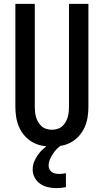

<svg xmlns="http://www.w3.org/2000/svg" viewBox="-20 -755 540 999"><path d="M250 8Q223 8 196.5 2.5Q170 -3 147 -16.5Q124 -30 106.5 -50.5Q89 -71 78.5 -95.5Q68 -120 64 -146.5Q60 -173 60 -200V-735H161V-200Q161 -186 162.5 -172Q164 -158 168 -144.5Q172 -131 179.5 -118.5Q187 -106 197.5 -97Q208 -88 222 -84Q236 -80 250 -80Q264 -80 278 -84Q292 -88 302.5 -97Q313 -106 320.5 -118.5Q328 -131 332 -144.5Q336 -158 337.5 -172Q339 -186 339 -200V-735H440V-200Q440 -173 436 -146.5Q432 -120 421.5 -95.5Q411 -71 393.5 -50.5Q376 -30 353 -16.5Q330 -3 303.5 2.5Q277 8 250 8ZM274 224Q252 224 230 219Q208 214 189.5 201.5Q171 189 160.5 169Q150 149 150 127Q150 106 157.5 87Q165 68 177 51Q189 34 204 20.5Q219 7 237 -4L243 -8H301V0Q287 8 275.5 20Q264 32 255 46Q246 60 239.5 75Q233 90 233 107Q233 116 237.5 125.5Q242 135 250 140.5Q258 146 268 148Q278 150 288 150Q297 150 306 149Q315 148 323 146V219Q311 221 298.5 222.5Q286 224 274 224Z"/></svg>

Font: Iosevka SS18 Semibold
Style: Regular
Weight: 600
Monospace: yes
Designer: Belleve Invis
Foundry: Belleve Invis
Version: Version 25.1.1; ttfautohint (v1.8.4)